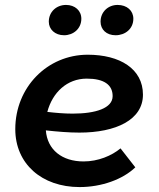

<svg xmlns="http://www.w3.org/2000/svg" viewBox="-20 -749 646 779"><path d="M303 10C392 10 478 -21 529 -70L469 -147C433 -117 378 -94 319 -94C232 -94 172 -141 166 -220C212 -215 258 -211 302 -211C451 -211 560 -263 560 -365C560 -470 466 -527 336 -527C172 -527 42 -395 42 -225C42 -85 149 10 303 10ZM240 -606C277 -606 310 -632 310 -673C310 -706 284 -729 248 -729C209 -729 178 -701 178 -661C178 -630 203 -606 240 -606ZM449 -606C488 -606 521 -632 521 -673C521 -706 495 -729 457 -729C419 -729 388 -701 388 -661C388 -629 412 -606 449 -606ZM172 -295C193 -374 252 -430 332 -430C402 -430 437 -405 437 -359C437 -310 368 -288 275 -288C241 -288 206 -291 172 -295Z"/></svg>

Font: Fixel Display SemiBold
Style: Italic
Weight: 600
Italic angle: -10°
Designer: AlfaBravo + MacPaw
Foundry: Kyrylo Tkachov, Marchela Mozhyna, Serhii Makarenko, Maria Weinstein, Zakhar Kryvoshyya
Version: Version 1.210;Glyphs 3.2 (3217)